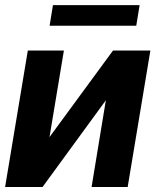

<svg xmlns="http://www.w3.org/2000/svg" viewBox="-22 -748 621 768"><path d="M176 -199.6 430.1 -545.9H579.5L488.7 0H344.3L401.4 -346.9L148.2 0H-1.6L89.3 -545.9H233.6ZM536.5 -727.5 523 -645.1H176.4L189.8 -727.5Z"/></svg>

Font: Inter Tight
Style: Italic
Weight: 400
Italic angle: -9.39999°
Designer: Rasmus Andersson
Foundry: rsms
Version: Version 3.002